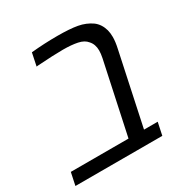

<svg xmlns="http://www.w3.org/2000/svg" viewBox="-170 -762 851 884"><g transform="rotate(-30 255.0 -320.0)"><path d="M-5.4 -66.9H301.3L382.8 -447.8Q387.2 -469.2 387.2 -485.8Q387.2 -519 368.2 -539.6Q353 -559.1 321 -565.7Q289.1 -572.3 244.1 -572.3Q196.8 -572.3 107.9 -566.4L100.6 -565.4L114.7 -633.3Q183.6 -640.1 253.4 -640.1Q319.3 -640.1 359.4 -632.8Q399.4 -625.5 430.7 -603.5Q458 -583 468.3 -545.9Q472.7 -529.3 472.7 -508.3Q472.7 -482.9 465.3 -449.7L383.8 -66.9H456.5L442.4 0H-19.5Z"/></g></svg>

Font: Viking Open Sans
Style: Italic
Weight: 400
Italic angle: -12°
Foundry: Ascender Corporation
Version: Version 2.000